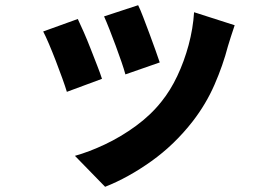

<svg xmlns="http://www.w3.org/2000/svg" viewBox="-20 -619 1040 738"><path d="M511 -599Q519 -583 530.5 -553Q542 -523 554.5 -489.5Q567 -456 577.5 -426.5Q588 -397 594 -379L462 -333Q457 -352 447 -381Q437 -410 425 -442.5Q413 -475 401 -505.5Q389 -536 380 -556ZM882 -522Q873 -495 867 -476.5Q861 -458 856 -441Q837 -368 804.5 -293.5Q772 -219 721 -153Q651 -63 562 0.5Q473 64 384 99L268 -20Q322 -35 383.5 -64Q445 -93 502.5 -135Q560 -177 601 -229Q635 -271 661.5 -327Q688 -383 705 -446Q722 -509 726 -572ZM279 -546Q289 -525 302 -495.5Q315 -466 328 -432.5Q341 -399 353 -368.5Q365 -338 372 -316L237 -266Q231 -286 219.5 -318Q208 -350 194.5 -385Q181 -420 168 -450.5Q155 -481 146 -498Z"/></svg>

Font: Noto Sans JP ExtraBold
Style: Regular
Weight: 800
Designer: Ryoko NISHIZUKA  (kana, bopomofo & ideographs); Paul D. Hunt (Latin, Greek & Cyrillic); Sandoll Communications , Soo-you
Foundry: Adobe
Version: Version 2.004-H2;hotconv 1.0.118;makeotfexe 2.5.65603